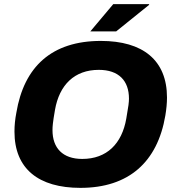

<svg xmlns="http://www.w3.org/2000/svg" viewBox="-20 -897 850 929"><path d="M417 -745H542L702 -874L701 -877H528ZM369 12C603 12 742 -113 780 -338C785 -368 788 -397 788 -425C788 -606 671 -699 468 -699C231 -699 96 -575 59 -351C53 -320 50 -290 50 -260C50 -80 167 12 369 12ZM378 -128C283 -128 234 -181 234 -267C234 -284 235 -302 246 -365C267 -486 340 -559 458 -559C555 -559 604 -506 604 -420C604 -403 602 -385 591 -323C570 -202 497 -128 378 -128Z"/></svg>

Font: Archivo ExtraBold
Style: Italic
Weight: 800
Italic angle: -10°
Designer: Hector Gatti
Foundry: Omnibus-Type
Version: Version 2.001